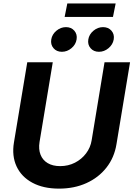

<svg xmlns="http://www.w3.org/2000/svg" viewBox="-20 -1091 779 1121"><path d="M324.7 10.3Q232.9 10.3 168.9 -24.2Q105 -58.6 76.7 -119.6Q48.3 -180.7 61.5 -259.8L139.2 -727.5H288.1L210.9 -262.2Q204.1 -219.7 216.6 -188Q229 -156.2 258.3 -138.7Q287.6 -121.1 331.1 -121.1Q378.4 -121.1 417.5 -141.1Q456.5 -161.1 482.4 -195.3Q508.3 -229.5 515.1 -272L590.3 -727.5H739.3L660.2 -250Q647.5 -170.9 601.3 -112.3Q555.2 -53.7 484.1 -21.7Q413.1 10.3 324.7 10.3ZM557.6 -788.6Q526.9 -788.6 508.8 -809.6Q490.7 -830.6 495.6 -860.8Q500.5 -890.6 525.6 -911.6Q550.8 -932.6 581.5 -932.6Q612.8 -932.6 630.9 -911.6Q648.9 -890.6 644 -860.8Q638.7 -830.6 613.5 -809.6Q588.4 -788.6 557.6 -788.6ZM341.3 -788.6Q310.5 -788.6 292.5 -809.6Q274.4 -830.6 279.3 -860.8Q284.2 -890.6 309.3 -911.6Q334.5 -932.6 365.2 -932.6Q396 -932.6 414.1 -911.6Q432.1 -890.6 427.2 -860.8Q422.4 -830.6 397.2 -809.6Q372.1 -788.6 341.3 -788.6ZM655.3 -1070.8 639.6 -992.2H357.4L373 -1070.8Z"/></svg>

Font: Inter 17pt
Style: Bold Italic
Weight: 700
Italic angle: -9.3988°
Version: Version 4.001;git-66647c0bb